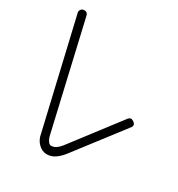

<svg xmlns="http://www.w3.org/2000/svg" viewBox="-136 -641 674 726"><g transform="rotate(30 201.0 -278.5)"><path d="M7 -527Q6 -529 6 -533Q6 -539 10.5 -544.5Q15 -550 25 -550Q38 -550 41 -535L148 -72Q155 -47 169 -43Q181 -43 190.5 -49Q200 -55 210 -67L369 -275Q375 -283 382 -283Q388 -283 395 -277.5Q402 -272 402 -266Q402 -259 397 -254L238 -47Q223 -28 207 -17.5Q191 -7 172 -7Q152 -7 135.5 -23Q119 -39 115 -64Z"/></g></svg>

Font: Gruenewald VA
Style: Regular
Weight: 400
Designer: Peter Wiegel
Foundry: Peter Wiegel, nach dem Schriftentwurf von Dr. H. Gr¸newald
Version: Version 0.007